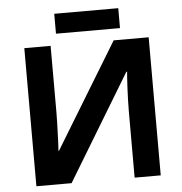

<svg xmlns="http://www.w3.org/2000/svg" viewBox="-58 -933 940 989"><g transform="rotate(-5 411.5 -438.5)"><path d="M90 -714H226V-369Q226 -344 225 -313Q224 -282 223 -252.5Q222 -223 221 -201.5Q220 -180 219 -172H222L552 -714H733V0H598V-343Q598 -370 599 -402.5Q600 -435 601.5 -465Q603 -495 604.5 -517.5Q606 -540 607 -547H603L272 0H90ZM590 -877V-774H259V-877Z"/></g></svg>

Font: Noto IKEA Latin
Style: Bold
Weight: 700
Designer: Monotype Design Team
Foundry: Monotype Imaging Inc.
Version: Version 1.0